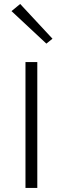

<svg xmlns="http://www.w3.org/2000/svg" viewBox="-20 -922 308 942"><path d="M105 0V-617.5H163V0ZM207.5 -708 36.5 -867.5 79 -902.5 237.5 -732Z"/></svg>

Font: Karla Light
Style: Regular
Weight: 300
Designer: Jonathan Pinhorn
Version: Version 2.004;gftools[0.9.33]